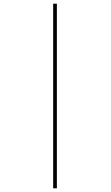

<svg xmlns="http://www.w3.org/2000/svg" viewBox="-20 -780 599 1040"><path d="M268 240H288V-760H268Z"/></svg>

Font: Noto Serif Display Thin
Style: Italic
Weight: 100
Italic angle: -12°
Designer: Monotype Design Team
Foundry: Monotype Imaging Inc.
Version: Version 2.009